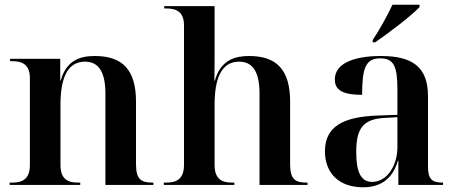

<svg xmlns="http://www.w3.org/2000/svg" viewBox="-20 -786 1939 816"><path d="M21 0H321V-10H311C270 -10 237 -23 237 -85V-340C237 -443 261 -524 341 -524C404 -524 428 -473 428 -387V0H632V-10H628C579 -10 558 -24 558 -89V-354C558 -489 501 -548 383 -548C327 -548 263 -534 238 -444H236V-536H23V-526H32C73 -526 107 -513 107 -454V-85C107 -23 73 -10 32 -10H21Z M676 0H976V-10H966C925 -10 892 -23 892 -85V-340C892 -443 916 -524 996 -524C1059 -524 1083 -473 1083 -387V0H1287V-10H1283C1234 -10 1213 -24 1213 -89V-354C1213 -489 1156 -548 1039 -548C983 -548 918 -534 893 -443H891C892 -482 892 -520 892 -559V-760H678V-750H688C728 -750 762 -737 762 -678V-85C762 -23 728 -10 687 -10H676Z M1564 -616V-606H1574C1633 -646 1731 -721 1763 -756V-766H1648C1627 -721 1593 -659 1564 -616ZM1523 10C1590 10 1647 -19 1671 -103H1673V0H1863V-10H1860C1815 -10 1799 -26 1799 -78V-377C1799 -502 1732 -548 1599 -548C1491 -548 1403 -520 1403 -448C1403 -400 1442 -383 1519 -383C1519 -497 1534 -538 1596 -538C1655 -538 1669 -502 1669 -405V-298L1586 -295C1435 -290 1361 -246 1361 -143C1361 -49 1422 10 1523 10ZM1562 -13C1516 -13 1494 -50 1494 -141C1494 -241 1524 -281 1617 -285L1669 -288V-160C1669 -84 1626 -13 1562 -13Z"/></svg>

Font: Noto Serif Display SemiBold
Style: Regular
Weight: 600
Designer: Monotype Design Team
Foundry: Monotype Imaging Inc.
Version: Version 2.009